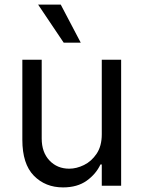

<svg xmlns="http://www.w3.org/2000/svg" viewBox="-20 -804 621 831"><path d="M420.5 -223V-545.5H504.3V0H420.5V-92.3H414.8Q395.6 -50.8 355.1 -21.8Q314.6 7.1 252.8 7.1Q176.1 7.1 126.4 -43.7Q76.7 -94.5 76.7 -198.9V-545.5H160.5V-204.5Q160.5 -144.9 194.1 -109.4Q227.6 -73.9 279.8 -73.9Q311.1 -73.9 343.6 -89.8Q376.1 -105.8 398.3 -138.8Q420.5 -171.9 420.5 -223ZM255.7 -619.3 144.9 -784.1H242.9L329.5 -619.3Z"/></svg>

Font: Inter Zeller
Style: Regular
Weight: 400
Designer: Rasmus Andersson; Joe Bland
Foundry: zeller
Version: Version 3.015;git-dec3a8cb1